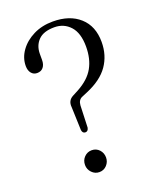

<svg xmlns="http://www.w3.org/2000/svg" viewBox="-137 -802 719 888"><g transform="rotate(-20 223.0 -358.0)"><path d="M178.5 -319Q175 -352.5 203 -367L231.5 -382Q288.5 -413 312.8 -456.5Q337 -500 337 -560Q337 -627 306.5 -660.5Q276 -694 229 -694Q175.5 -694 150 -667.8Q124.5 -641.5 124.5 -601V-571.5Q124.5 -548.5 113.5 -535.2Q102.5 -522 83 -522Q65.5 -522 54.8 -535.2Q44 -548.5 44 -570.5Q44 -610.5 68.8 -645Q93.5 -679.5 135.8 -700.5Q178 -721.5 231.5 -721.5Q314.5 -721.5 363.2 -677.5Q412 -633.5 412 -555.5Q412 -490 377.5 -440.2Q343 -390.5 267.5 -359L241.5 -348Q221.5 -340 219.5 -313.5L215.5 -205Q212 -188 199 -188Q185 -188 182.5 -205ZM197 7Q175.5 7 160.2 -9Q145 -25 145 -46.5Q145 -69.5 160.2 -85Q175.5 -100.5 197 -100.5Q219 -100.5 233.8 -84.8Q248.5 -69 248.5 -46.5Q248.5 -25 233.8 -9Q219 7 197 7Z"/></g></svg>

Font: Fraunces 72pt Soft Light
Style: Regular
Weight: 300
Version: Version 1.000;[b76b70a41]